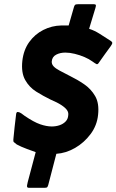

<svg xmlns="http://www.w3.org/2000/svg" viewBox="-20 -766 558 920"><path d="M151 -37Q137 -42 108.5 -52.5Q80 -63 60 -74Q50 -82 46.5 -85Q43 -88 44 -98Q47 -128 50 -157.5Q53 -187 57 -217Q58 -230 65.5 -229.5Q73 -229 82.5 -222.5Q92 -216 98 -211Q142 -181 172.5 -170.5Q203 -160 228 -160Q248 -160 265.5 -166Q283 -172 294.5 -184Q306 -196 307 -214Q309 -227 301 -238.5Q293 -250 274 -262.5Q255 -275 222 -289Q187 -306 153.5 -327Q120 -348 100.5 -383Q81 -418 87 -474Q93 -527 120 -564.5Q147 -602 187.5 -622.5Q228 -643 274 -644Q283 -644 291.5 -644Q300 -644 309 -644L334 -731Q336 -739 339.5 -742.5Q343 -746 357 -746H425Q439 -746 439.5 -741.5Q440 -737 437 -727L407 -628Q432 -620 456 -605Q480 -590 506 -573Q518 -566 518 -560.5Q518 -555 510 -544Q496 -525 482 -505.5Q468 -486 454 -466Q448 -456 442 -459Q436 -462 422 -472Q407 -483 385 -492.5Q363 -502 338.5 -508Q314 -514 293 -514Q268 -514 249 -504Q230 -494 228 -472Q227 -459 236.5 -448.5Q246 -438 266 -427.5Q286 -417 315 -402Q350 -385 383 -362.5Q416 -340 436 -305.5Q456 -271 450 -216Q445 -165 414 -123.5Q383 -82 339.5 -57Q296 -32 250 -29L211 121Q208 131 204 132.5Q200 134 189 134H118Q112 134 110 129.5Q108 125 113 106Z"/></svg>

Font: Glory ExtraBold
Style: Italic
Weight: 800
Italic angle: -12°
Version: Version 1.011